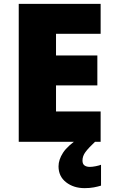

<svg xmlns="http://www.w3.org/2000/svg" viewBox="-20 -734 589 994"><path d="M501 0H77V-714H501V-559H270V-447H484V-292H270V-157H501ZM407 97Q407 115 417.5 122.5Q428 130 445 130Q458 130 475.5 126.5Q493 123 503 119V227Q487 232 466 236Q445 240 418 240Q361 240 322 209.5Q283 179 283 127Q283 93 306.5 56.5Q330 20 397 -25L472 0Q438 32 422.5 53Q407 74 407 97Z"/></svg>

Font: Noto Sans Lao Black
Style: Regular
Weight: 900
Designer: Monotype Design Team
Foundry: Monotype Imaging Inc.
Version: Version 2.003; ttfautohint (v1.8.4.7-5d5b)